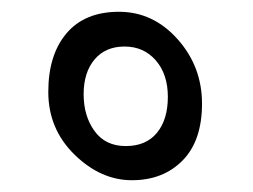

<svg xmlns="http://www.w3.org/2000/svg" viewBox="-20 -518 430 326"><path d="M265 -353.5Q265 -392 244.5 -415.5Q224 -439 191.5 -439Q159 -439 140.5 -417Q122 -395 122 -358Q122 -321 140.5 -295.5Q159 -270 193.5 -270Q228 -270 246.5 -292.5Q265 -315 265 -353.5ZM62 -362Q62 -425 93 -461.5Q124 -498 182 -498Q240 -498 281.5 -451.5Q323 -405 323 -342Q323 -279 290 -245.5Q257 -212 204 -212Q151 -212 106.5 -255.5Q62 -299 62 -362Z"/></svg>

Font: Karma Medium
Style: Regular
Weight: 500
Designer: Joana Correia
Foundry: Indian Type Foundry
Version: Version 1.202;PS 1.0;hotconv 1.0.78;makeotf.lib2.5.61930; tt